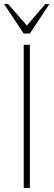

<svg xmlns="http://www.w3.org/2000/svg" viewBox="-41 -919 262 939"><path d="M75 0V-700H105V0ZM75 -755 -21 -899H-1L90.5 -794L180.5 -899H200.5L105 -755Z"/></svg>

Font: Urbanist Thin
Style: Regular
Weight: 100
Designer: Corey Hu
Foundry: Corey Hu
Version: Version 1.330; ttfautohint (v1.8.4.7-5d5b)